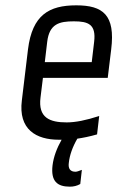

<svg xmlns="http://www.w3.org/2000/svg" viewBox="-20 -514 441 720"><path d="M132 -149 141 -222H384L397 -329C413 -458 366 -494 266 -494C164 -494 101 -458 85 -329L62 -138C48 -28 116 10 201 10H211C193 42 181 74 177 106C170 166 195 186 242 186C256 186 269 183 281 176L287 123C275 128 267 130 263 130C244 130 235 119 238 97C241 68 252 37 270 6C291 3 316 -2 344 -10L352 -79C303 -63 263 -55 230 -55C167 -55 122 -72 132 -149ZM257 -434C311 -434 341 -423 333 -357L324 -281H148L157 -357C165 -425 203 -434 257 -434Z"/></svg>

Font: Gamestation Condensed
Style: Italic
Weight: 400
Width: 3
Designer: Jonas Hecksher
Foundry: Jonas Hecksher, Playtypeª, e-types AS
Version: Version 1.003